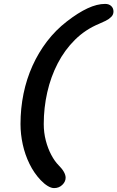

<svg xmlns="http://www.w3.org/2000/svg" viewBox="-20 -735 601 983"><path d="M257 228Q242 228 224 217Q206 206 188 187Q154 151 131 104Q108 57 96.5 4.5Q85 -48 85 -100Q85 -180 100.5 -255.5Q116 -331 146.5 -398.5Q177 -466 221 -523.5Q265 -581 322 -625Q380 -670 428.5 -692.5Q477 -715 518 -715Q538 -715 549.5 -704Q561 -693 561 -676Q561 -660 549.5 -648.5Q538 -637 521 -628.5Q504 -620 487 -613Q417 -584 364 -531.5Q311 -479 275.5 -410.5Q240 -342 222 -262.5Q204 -183 204 -100Q204 -56 214.5 -15.5Q225 25 242.5 58Q260 91 280 111Q298 129 307 145Q316 161 316 175Q316 195 299 211.5Q282 228 257 228Z"/></svg>

Font: Noto Sans Thaana
Style: Regular
Weight: 400
Designer: Monotype Design Team
Foundry: Monotype Imaging Inc.
Version: Version 2.001